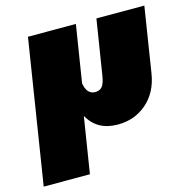

<svg xmlns="http://www.w3.org/2000/svg" viewBox="-135 -601 893 903"><g transform="rotate(-15 311.0 -150.0)"><path d="M268.3 -222.5Q277.5 -166.7 318.3 -166.7Q340 -166.7 352.1 -181.2Q364.2 -195.8 370 -233.3L412.5 -500H645.8L595.8 -183.3Q581.7 -94.2 522.9 -42.9Q464.2 8.3 381.7 8.3Q280.8 8.3 236.7 -72.5L193.3 200H-31.7L79.2 -500H312.5Z"/></g></svg>

Font: BoonTook
Style: Italic
Weight: 400
Italic angle: -9°
Designer: Sungsit Sawaiwan
Foundry: FontUni
Version: Version 3.0